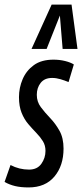

<svg xmlns="http://www.w3.org/2000/svg" viewBox="-43 -810 359 840"><path d="M-23 -14 3 -88Q41 -68 84 -68Q120 -68 138 -93.5Q156 -119 156 -150Q156 -174 144.5 -192.5Q133 -211 115.5 -229Q98 -247 80.5 -267.5Q63 -288 51.5 -316.5Q40 -345 40 -385Q40 -426 56 -463.5Q72 -501 105 -525Q138 -549 191 -549Q218 -549 242 -543Q266 -537 280 -528L257 -451Q240 -458 221.5 -463.5Q203 -469 185 -469Q152 -469 135 -447.5Q118 -426 118 -395Q118 -365 135.5 -341.5Q153 -318 176.5 -293.5Q200 -269 217.5 -237.5Q235 -206 235 -160Q235 -85 195 -37.5Q155 10 82 10Q48 10 23 4Q-2 -2 -23 -14ZM95 -596 183 -790H270L296 -596H231L219 -742L161 -596Z"/></svg>

Font: Georama Extra Condensed Medium
Style: Italic
Weight: 500
Width: 2
Italic angle: -9°
Designer: Jean-Baptiste Levee
Foundry: Production Type
Version: Version 1.000